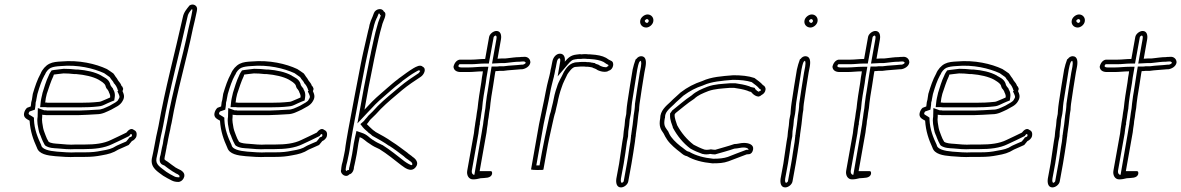

<svg xmlns="http://www.w3.org/2000/svg" viewBox="-20 -739 5149 837"><path d="M85 -246C81 -226 97 -220 109 -213C112 -166 125 -130 141 -95C150 -67 186 -61 222 -58C250 -56 280 -53 311 -55H350C378 -55 399 -57 424 -62C453 -67 472 -72 496 -87C511 -94 527 -100 541 -107C546 -113 551 -119 555 -124C563 -127 573 -136 575 -146C578 -162 572 -169 563 -173C551 -183 538 -170 531 -161C509 -151 487 -139 464 -129C432 -113 393 -109 350 -109H311C283 -107 260 -110 236 -112C220 -113 202 -114 192 -121C187 -129 182 -139 179 -148C175 -160 171 -167 168 -181C166 -196 161 -212 164 -231V-239C167 -238 171 -238 174 -238C179 -237 183 -237 186 -237H320C348 -238 375 -239 402 -241C427 -241 445 -252 465 -261C483 -272 503 -278 514 -298C526 -317 519 -330 514 -342C516 -345 516 -348 517 -352C515 -359 513 -363 510 -364C507 -373 502 -380 495 -388C492 -394 488 -400 483 -406C481 -410 477 -415 474 -419C465 -425 456 -432 446 -438C397 -461 325 -478 247 -471C229 -470 211 -469 195 -461C179 -453 164 -436 157 -418C142 -391 133 -363 123 -330L119 -304C117 -297 115 -290 115 -283C114 -280 115 -278 114 -275L98 -269C92 -264 87 -255 85 -246ZM105 -246C105 -248 108 -251 109 -253L132 -261L134 -275C135 -280 135 -283 135 -283V-284V-286C135 -291 136 -296 138 -301V-303L143 -329C153 -363 161 -387 174 -411L175 -412L176 -414C181 -427 191 -438 201 -443C212 -448 226 -450 245 -451C319 -458 388 -441 434 -420C442 -415 450 -408 458 -403C460 -400 463 -397 464 -394L465 -393L466 -392C471 -386 475 -381 476 -377L477 -375L479 -374C485 -367 488 -361 491 -354L493 -347H496L492 -340L496 -332C502 -318 503 -316 497 -307L496 -306V-305C491 -295 480 -291 458 -278C436 -268 424 -261 406 -261H405C379 -259 350 -258 323 -257H189C186 -257 184 -257 181 -258H179H177H173L145 -268L144 -230C140 -206 146 -187 148 -174C151 -156 157 -150 160 -139C164 -128 169 -118 174 -109L176 -106L178 -104C194 -93 216 -93 231 -92C254 -90 280 -87 309 -89H347C391 -89 434 -93 470 -111C495 -122 516 -133 537 -143L543 -146L547 -151C548 -152 549 -154 550 -155L552 -154C556 -152 556 -154 555 -146C555 -145 551 -142 550 -142L544 -140L540 -134L530 -122C517 -116 505 -112 491 -105L489 -104L487 -103C467 -90 452 -87 423 -82C399 -77 380 -75 353 -75H313C284 -73 256 -76 228 -78C191 -81 165 -89 160 -104V-105V-106C144 -140 130 -174 128 -218V-226L121 -231C106 -240 104 -240 105 -246ZM157 -290 155 -272H177C185 -271 185 -271 187 -271H326C353 -271 383 -272 408 -275C423 -276 431 -281 434 -282C446 -287 456 -293 465 -296L478 -301L480 -314C484 -336 473 -350 473 -350L472 -354L470 -356C469 -357 467 -360 463 -365V-367H462L461 -369V-370L460 -374C453 -396 431 -403 422 -409V-410H421C394 -425 357 -433 319 -436H318H310C292 -438 277 -439 260 -439H259H257C243 -437 230 -436 216 -434L205 -432L199 -423C196 -418 194 -414 193 -411C180 -385 173 -357 165 -333V-332C162 -319 158 -304 157 -290ZM177 -292C178 -305 181 -318 184 -330C193 -356 201 -383 213 -408C213 -410 214 -412 215 -414C228 -416 242 -417 257 -419C273 -419 287 -418 305 -416H313C349 -413 385 -405 409 -392C420 -385 436 -377 440 -365V-364C442 -357 444 -353 447 -351L453 -342C455 -333 462 -328 460 -314C450 -310 441 -305 430 -301C425 -299 417 -295 411 -295C384 -292 356 -291 329 -291H190C189 -291 186 -291 183 -292Z M642 -48C635 -7 669 10 691 27C704 35 715 41 729 48C737 52 746 54 755 54C766 55 775 48 780 39C793 16 771 3 756 -3L745 -9C733 -17 722 -26 711 -34C709 -36 696 -41 697 -47C697 -52 699 -58 700 -64L706 -95C707 -101 707 -105 709 -110L713 -132C715 -146 719 -158 722 -174C724 -184 725 -194 728 -203C753 -346 793 -477 821 -615C827 -641 833 -664 838 -690L839 -697C842 -714 822 -726 806 -715C795 -701 781 -686 777 -664C742 -506 700 -354 671 -190C668 -173 664 -160 661 -144C659 -132 656 -119 654 -107L648 -76C646 -66 644 -57 642 -48ZM662 -48C663 -55 666 -65 668 -76L674 -107C676 -118 679 -131 681 -144C684 -159 688 -172 691 -190C720 -353 762 -504 797 -664C799 -678 806 -687 816 -699C817 -698 819 -697 819 -697L818 -690C814 -665 808 -643 802 -616C774 -479 733 -348 708 -204C705 -192 704 -184 702 -174C699 -159 696 -147 693 -132L690 -112C688 -104 687 -101 686 -95L680 -64C679 -60 676 -54 676 -42C676 -21 696 -18 696 -18L697 -17C708 -9 719 0 732 8L744 15L745 16C763 23 764 29 762 32V33C762 34 761 34 761 34H760H759C753 34 745 33 740 30C727 24 716 17 705 10C680 -10 657 -21 662 -48Z M915 -246C911 -226 927 -220 939 -213C942 -166 955 -130 971 -95C980 -67 1016 -61 1052 -58C1080 -56 1110 -53 1141 -55H1180C1208 -55 1229 -57 1254 -62C1283 -67 1302 -72 1326 -87C1341 -94 1357 -100 1371 -107C1376 -113 1381 -119 1385 -124C1393 -127 1403 -136 1405 -146C1408 -162 1402 -169 1393 -173C1381 -183 1368 -170 1361 -161C1339 -151 1317 -139 1294 -129C1262 -113 1223 -109 1180 -109H1141C1113 -107 1090 -110 1066 -112C1050 -113 1032 -114 1022 -121C1017 -129 1012 -139 1009 -148C1005 -160 1001 -167 998 -181C996 -196 991 -212 994 -231V-239C997 -238 1001 -238 1004 -238C1009 -237 1013 -237 1016 -237H1150C1178 -238 1205 -239 1232 -241C1257 -241 1275 -252 1295 -261C1313 -272 1333 -278 1344 -298C1356 -317 1349 -330 1344 -342C1346 -345 1346 -348 1347 -352C1345 -359 1343 -363 1340 -364C1337 -373 1332 -380 1325 -388C1322 -394 1318 -400 1313 -406C1311 -410 1307 -415 1304 -419C1295 -425 1286 -432 1276 -438C1227 -461 1155 -478 1077 -471C1059 -470 1041 -469 1025 -461C1009 -453 994 -436 987 -418C972 -391 963 -363 953 -330L949 -304C947 -297 945 -290 945 -283C944 -280 945 -278 944 -275L928 -269C922 -264 917 -255 915 -246ZM935 -246C935 -248 938 -251 939 -253L962 -261L964 -275C965 -280 965 -283 965 -283V-284V-286C965 -291 966 -296 968 -301V-303L973 -329C983 -363 991 -387 1004 -411L1005 -412L1006 -414C1011 -427 1021 -438 1031 -443C1042 -448 1056 -450 1075 -451C1149 -458 1218 -441 1264 -420C1272 -415 1280 -408 1288 -403C1290 -400 1293 -397 1294 -394L1295 -393L1296 -392C1301 -386 1305 -381 1306 -377L1307 -375L1309 -374C1315 -367 1318 -361 1321 -354L1323 -347H1326L1322 -340L1326 -332C1332 -318 1333 -316 1327 -307L1326 -306V-305C1321 -295 1310 -291 1288 -278C1266 -268 1254 -261 1236 -261H1235C1209 -259 1180 -258 1153 -257H1019C1016 -257 1014 -257 1011 -258H1009H1007H1003L975 -268L974 -230C970 -206 976 -187 978 -174C981 -156 987 -150 990 -139C994 -128 999 -118 1004 -109L1006 -106L1008 -104C1024 -93 1046 -93 1061 -92C1084 -90 1110 -87 1139 -89H1177C1221 -89 1264 -93 1300 -111C1325 -122 1346 -133 1367 -143L1373 -146L1377 -151C1378 -152 1379 -154 1380 -155L1382 -154C1386 -152 1386 -154 1385 -146C1385 -145 1381 -142 1380 -142L1374 -140L1370 -134L1360 -122C1347 -116 1335 -112 1321 -105L1319 -104L1317 -103C1297 -90 1282 -87 1253 -82C1229 -77 1210 -75 1183 -75H1143C1114 -73 1086 -76 1058 -78C1021 -81 995 -89 990 -104V-105V-106C974 -140 960 -174 958 -218V-226L951 -231C936 -240 934 -240 935 -246ZM987 -290 985 -272H1007C1015 -271 1015 -271 1017 -271H1156C1183 -271 1213 -272 1238 -275C1253 -276 1261 -281 1264 -282C1276 -287 1286 -293 1295 -296L1308 -301L1310 -314C1314 -336 1303 -350 1303 -350L1302 -354L1300 -356C1299 -357 1297 -360 1293 -365V-367H1292L1291 -369V-370L1290 -374C1283 -396 1261 -403 1252 -409V-410H1251C1224 -425 1187 -433 1149 -436H1148H1140C1122 -438 1107 -439 1090 -439H1089H1087C1073 -437 1060 -436 1046 -434L1035 -432L1029 -423C1026 -418 1024 -414 1023 -411C1010 -385 1003 -357 995 -333V-332C992 -319 988 -304 987 -290ZM1007 -292C1008 -305 1011 -318 1014 -330C1023 -356 1031 -383 1043 -408C1043 -410 1044 -412 1045 -414C1058 -416 1072 -417 1087 -419C1103 -419 1117 -418 1135 -416H1143C1179 -413 1215 -405 1239 -392C1250 -385 1266 -377 1270 -365V-364C1272 -357 1274 -353 1277 -351L1283 -342C1285 -333 1292 -328 1290 -314C1280 -310 1271 -305 1260 -301C1255 -299 1247 -295 1241 -295C1214 -292 1186 -291 1159 -291H1020C1019 -291 1016 -291 1013 -292Z M1470 -21C1469 -13 1467 -5 1467 2L1466 5C1465 20 1488 38 1503 21C1515 19 1523 3 1523 -10C1524 -14 1525 -18 1526 -23L1529 -37C1531 -46 1533 -56 1535 -67L1539 -92C1541 -105 1543 -121 1548 -141C1566 -135 1574 -122 1592 -112C1604 -103 1620 -95 1634 -89C1668 -68 1698 -43 1729 -19C1742 -10 1771 16 1792 -10C1809 -30 1790 -48 1779 -55C1772 -62 1763 -66 1755 -74C1734 -89 1712 -107 1689 -121C1667 -137 1641 -151 1617 -164L1615 -166C1611 -168 1607 -172 1603 -175C1595 -183 1586 -190 1579 -198C1585 -203 1589 -212 1595 -218C1609 -231 1628 -250 1640 -264C1669 -293 1702 -320 1734 -347C1758 -367 1788 -387 1814 -404C1828 -413 1841 -439 1823 -448C1812 -459 1794 -448 1783 -442C1763 -430 1743 -415 1724 -401C1721 -399 1718 -397 1715 -394C1707 -388 1699 -382 1691 -375L1670 -357C1660 -348 1650 -339 1638 -329C1613 -308 1591 -285 1569 -261C1580 -325 1593 -393 1606 -455C1609 -474 1614 -492 1617 -509C1626 -549 1634 -591 1645 -627C1648 -646 1672 -679 1653 -689C1646 -706 1617 -701 1610 -682L1604 -666C1598 -654 1594 -642 1591 -631C1590 -624 1588 -615 1585 -605C1578 -576 1570 -540 1563 -509C1560 -494 1556 -478 1553 -461C1535 -370 1516 -267 1498 -172L1490 -126C1487 -111 1486 -98 1484 -85C1482 -72 1479 -61 1477 -50C1475 -40 1473 -30 1470 -21ZM1490 -20C1493 -31 1495 -39 1497 -50C1499 -60 1502 -71 1504 -85C1506 -99 1508 -112 1510 -126L1518 -172C1536 -267 1555 -370 1573 -461C1576 -477 1580 -493 1583 -508C1591 -540 1597 -575 1604 -603C1607 -614 1610 -623 1611 -630C1614 -640 1617 -650 1622 -660L1623 -661L1630 -678C1630 -678 1629 -678 1630 -679C1633 -681 1635 -679 1635 -679L1637 -674L1640 -672C1639 -665 1629 -647 1625 -628C1613 -589 1606 -549 1597 -510V-509C1594 -493 1589 -474 1586 -455C1573 -392 1560 -325 1549 -261L1538 -201L1583 -249C1605 -273 1626 -295 1650 -315C1662 -325 1672 -334 1682 -343L1703 -361C1710 -367 1718 -373 1726 -379L1728 -381L1731 -383L1732 -384L1733 -385L1734 -386C1753 -400 1773 -415 1791 -425C1800 -430 1805 -433 1807 -433L1809 -431L1812 -430C1811 -427 1806 -421 1805 -420C1779 -403 1749 -383 1723 -361C1691 -334 1657 -307 1627 -277L1626 -276C1614 -262 1596 -244 1583 -232V-231C1573 -221 1567 -212 1567 -212L1551 -198L1562 -184C1570 -174 1581 -167 1587 -160L1588 -159L1590 -158C1593 -156 1597 -153 1600 -150L1602 -148L1605 -146C1629 -133 1654 -119 1675 -104H1676C1697 -91 1720 -73 1740 -58C1751 -47 1759 -44 1763 -40L1764 -39L1766 -38C1779 -30 1778 -23 1777 -21L1775 -19C1772 -18 1755 -27 1743 -36C1712 -60 1682 -85 1647 -107H1646L1644 -108C1631 -114 1617 -121 1606 -129H1605L1604 -130C1590 -138 1582 -152 1557 -160L1534 -168L1528 -142C1523 -121 1521 -104 1519 -92L1515 -67L1509 -37L1506 -23C1506 -21 1504 -17 1503 -10L1502 -8V-7L1501 2L1494 3L1491 7C1489 6 1488 3 1487 2V1V-1C1487 -6 1489 -13 1490 -20Z M1957 -448C1958 -433 1970 -425 1988 -425H2022C2043 -425 2063 -428 2085 -428L2084 -419C2082 -410 2080 -395 2078 -379C2072 -344 2065 -299 2062 -267C2060 -253 2057 -240 2056 -227L2052 -203L2051 -195C2049 -182 2047 -170 2046 -158L2017 4C2013 24 2023 43 2042 43C2053 43 2064 41 2075 38C2095 36 2119 39 2125 20C2126 12 2125 7 2119 7H2071L2101 -162C2102 -173 2104 -185 2106 -198C2106 -206 2108 -216 2110 -227C2111 -241 2114 -254 2116 -268C2117 -280 2119 -298 2122 -318C2125 -334 2127 -351 2130 -367C2133 -388 2136 -408 2138 -419L2140 -429C2145 -429 2150 -429 2156 -430H2174C2201 -434 2223 -434 2250 -437H2256C2271 -439 2289 -449 2292 -466C2293 -481 2280 -494 2262 -491C2256 -491 2250 -491 2245 -490C2227 -490 2210 -487 2191 -485C2189 -485 2185 -484 2181 -484H2165L2149 -483L2164 -568C2167 -587 2162 -604 2144 -604C2131 -604 2114 -591 2112 -577L2095 -482C2073 -482 2055 -479 2035 -479H1984C1970 -477 1960 -463 1957 -448ZM1978 -451C1980 -457 1983 -459 1983 -459H2032C2054 -459 2071 -462 2091 -462H2111L2132 -577C2132 -579 2138 -584 2140 -584C2142 -584 2147 -583 2144 -568L2125 -462L2163 -464H2178C2183 -464 2187 -465 2188 -465H2189C2209 -467 2226 -470 2242 -470H2244H2246C2248 -470 2252 -471 2258 -471H2260H2261C2265 -472 2271 -469 2272 -465C2271 -463 2266 -458 2258 -457H2253H2252C2227 -454 2203 -454 2175 -450H2157H2156C2152 -449 2148 -449 2143 -449H2123L2118 -419C2116 -408 2113 -388 2110 -367C2107 -349 2105 -333 2102 -318V-317C2099 -297 2097 -279 2096 -267C2094 -253 2091 -239 2090 -226C2088 -215 2087 -206 2086 -197C2084 -183 2081 -171 2080 -161L2048 23H2046C2042 23 2035 17 2037 4L2066 -159V-160C2067 -171 2069 -182 2071 -195L2072 -196V-204L2076 -228V-229C2077 -241 2080 -253 2082 -267V-268V-269C2084 -300 2092 -344 2098 -379V-380C2100 -395 2102 -410 2104 -419L2109 -448H2089C2065 -448 2044 -445 2025 -445H1991C1980 -445 1979 -449 1978 -451Z M2295 0C2299 1 2308 2 2320 2H2326C2340 2 2349 2 2349 0L2363 -78C2370 -120 2380 -162 2389 -203C2393 -220 2396 -236 2401 -250C2403 -262 2407 -275 2410 -289C2414 -311 2421 -338 2428 -357C2435 -380 2445 -396 2454 -416C2461 -426 2473 -444 2486 -447C2490 -447 2494 -448 2498 -448C2502 -448 2507 -449 2512 -449H2526C2532 -448 2537 -448 2543 -448C2546 -448 2549 -447 2551 -447C2555 -446 2558 -446 2562 -445L2565 -443C2569 -442 2573 -440 2578 -438L2586 -433C2595 -429 2605 -426 2615 -426C2623 -426 2629 -427 2634 -431C2653 -435 2661 -467 2644 -474L2634 -479C2619 -491 2600 -497 2576 -500C2568 -501 2561 -501 2553 -502C2547 -502 2542 -502 2536 -503C2528 -503 2520 -503 2513 -502C2512 -502 2510 -503 2509 -503C2503 -502 2497 -502 2492 -501C2467 -498 2456 -486 2442 -470C2445 -488 2439 -505 2421 -505C2404 -505 2391 -488 2388 -471L2385 -456C2384 -449 2382 -441 2380 -433L2379 -426C2378 -420 2376 -414 2375 -408C2372 -395 2368 -382 2365 -368C2363 -359 2361 -349 2359 -339C2351 -294 2339 -245 2330 -198ZM2318 -18 2350 -198C2359 -244 2371 -293 2379 -339C2380 -347 2383 -358 2385 -367C2388 -381 2392 -393 2395 -406V-407V-408C2396 -412 2398 -418 2399 -426L2400 -432C2403 -444 2404 -449 2405 -456L2408 -471C2410 -482 2417 -485 2418 -485C2420 -485 2424 -484 2422 -470L2411 -406L2456 -459C2469 -474 2474 -479 2491 -481H2492H2493C2495 -481 2493 -481 2498 -482H2510H2512C2516 -483 2524 -483 2530 -483C2538 -482 2543 -482 2548 -482C2559 -481 2564 -481 2571 -480C2593 -477 2609 -472 2620 -463L2621 -462L2632 -456C2633 -455 2632 -452 2631 -450L2627 -449L2624 -446H2619C2613 -446 2606 -448 2599 -451L2590 -456L2589 -457C2585 -458 2579 -460 2576 -461L2574 -464H2571C2564 -466 2560 -466 2559 -466L2556 -467H2555C2554 -467 2552 -468 2547 -468C2541 -468 2537 -468 2533 -469H2532H2516C2508 -469 2503 -468 2502 -468C2495 -468 2490 -467 2489 -467H2487L2484 -466C2457 -460 2443 -433 2438 -425L2437 -423L2436 -421C2429 -404 2415 -385 2408 -360C2400 -339 2394 -312 2390 -290C2387 -276 2383 -264 2381 -252C2375 -236 2373 -220 2369 -204C2360 -163 2351 -121 2343 -78L2332 -18H2329H2323Z M2771 -649C2768 -633 2780 -619 2797 -619C2811 -619 2826 -632 2828 -646C2831 -662 2819 -676 2803 -676C2789 -676 2773 -663 2771 -649ZM2738 -436C2730 -388 2722 -340 2715 -292C2713 -280 2712 -268 2711 -257L2710 -242L2705 -217C2704 -201 2702 -182 2699 -166C2699 -159 2697 -151 2697 -144L2693 -121C2688 -89 2684 -57 2679 -26L2667 39C2664 58 2668 78 2687 78C2701 78 2717 65 2719 51L2733 -26C2739 -58 2743 -90 2748 -121L2750 -138C2751 -143 2752 -149 2752 -154C2754 -166 2756 -184 2758 -197C2759 -209 2761 -221 2762 -233C2763 -241 2764 -250 2766 -260C2766 -268 2767 -277 2768 -286C2775 -331 2781 -377 2789 -422L2794 -448C2798 -470 2797 -494 2775 -494C2767 -494 2759 -489 2755 -483C2754 -482 2752 -481 2751 -480C2746 -466 2741 -451 2738 -436ZM2791 -649C2791 -651 2798 -656 2800 -656C2805 -656 2809 -651 2808 -646C2807 -643 2803 -639 2801 -639C2795 -639 2790 -645 2791 -649ZM2758 -436C2760 -447 2763 -460 2767 -469L2769 -471L2772 -474C2773 -474 2778 -472 2774 -448L2769 -422C2761 -376 2755 -331 2748 -286V-285V-284C2748 -277 2747 -268 2746 -259C2744 -248 2743 -239 2742 -233V-232V-231C2741 -221 2739 -207 2738 -196C2735 -181 2734 -164 2732 -154V-152L2731 -150C2731 -148 2731 -143 2730 -138V-137L2728 -120C2722 -88 2719 -58 2713 -26L2699 51C2699 53 2693 58 2691 58C2690 58 2684 56 2687 39L2699 -26C2704 -57 2709 -90 2713 -121L2718 -145V-147C2718 -152 2719 -159 2719 -167C2722 -184 2724 -202 2725 -218L2730 -243L2732 -259C2733 -271 2733 -280 2735 -292C2743 -341 2750 -388 2758 -436Z M2858 -223C2852 -190 2859 -176 2873 -157C2877 -148 2883 -138 2889 -129C2903 -109 2927 -89 2947 -74C2954 -68 2963 -60 2975 -58C3004 -41 3042 -31 3085 -27C3114 -27 3134 -28 3156 -36C3181 -45 3210 -57 3235 -66L3247 -67C3256 -69 3261 -77 3263 -87C3267 -108 3245 -116 3223 -116C3208 -116 3196 -111 3181 -111C3156 -102 3124 -94 3098 -86C3091 -86 3086 -87 3079 -88C3074 -87 3068 -86 3063 -86C3059 -86 3055 -86 3051 -87C3036 -92 3017 -101 3004 -108C2974 -131 2950 -160 2932 -193C2928 -207 2920 -223 2921 -240L2925 -246C2952 -267 2975 -288 3006 -308C3024 -325 3043 -332 3068 -342C3096 -352 3127 -353 3161 -356H3180C3200 -353 3219 -350 3237 -344C3243 -341 3249 -339 3255 -338C3256 -335 3258 -333 3261 -331C3265 -326 3277 -318 3287 -318C3292 -319 3296 -321 3300 -325C3309 -329 3316 -338 3317 -347C3319 -357 3313 -365 3306 -368C3296 -380 3282 -389 3269 -399C3243 -408 3212 -411 3177 -411C3127 -407 3081 -404 3042 -386C3006 -374 2977 -359 2947 -336C2934 -323 2917 -310 2904 -296C2882 -276 2858 -256 2858 -223ZM2878 -223 2879 -225V-227C2879 -249 2893 -261 2917 -283L2918 -284C2929 -296 2946 -309 2959 -322C2988 -343 3012 -356 3046 -367L3047 -368H3048C3081 -383 3126 -387 3175 -391C3208 -391 3234 -388 3257 -381C3270 -371 3282 -363 3289 -354L3292 -351L3296 -349C3297 -349 3297 -347 3297 -347V-346V-345C3297 -344 3295 -343 3294 -343L3290 -341L3288 -339C3283 -341 3279 -344 3278 -345L3277 -347L3275 -348L3273 -350L3270 -356L3261 -358C3257 -359 3253 -359 3248 -362L3247 -363H3246C3226 -370 3206 -373 3186 -376H3184H3163H3162C3129 -373 3097 -373 3064 -361C3039 -351 3016 -342 2995 -323C2963 -302 2941 -281 2915 -261L2911 -258L2901 -244V-238C2900 -214 2910 -196 2913 -185V-183L2914 -181C2933 -146 2958 -115 2990 -91H2991L2992 -90C3006 -82 3025 -74 3042 -68H3043C3050 -66 3056 -66 3060 -66C3066 -66 3072 -67 3076 -68C3083 -67 3087 -66 3095 -66H3098L3101 -67C3125 -74 3156 -82 3181 -91C3199 -92 3210 -96 3220 -96C3241 -96 3243 -88 3243 -87V-86H3233L3231 -85C3205 -76 3177 -64 3153 -55C3135 -49 3116 -47 3089 -47C3048 -51 3013 -61 2987 -76L2986 -77L2982 -78C2976 -79 2969 -84 2962 -90H2961V-91C2941 -105 2919 -124 2906 -142C2900 -150 2896 -159 2892 -168L2891 -169L2890 -170C2877 -188 2873 -195 2878 -223Z M3487 -649C3484 -633 3496 -619 3513 -619C3527 -619 3542 -632 3544 -646C3547 -662 3535 -676 3519 -676C3505 -676 3489 -663 3487 -649ZM3454 -436C3446 -388 3438 -340 3431 -292C3429 -280 3428 -268 3427 -257L3426 -242L3421 -217C3420 -201 3418 -182 3415 -166C3415 -159 3413 -151 3413 -144L3409 -121C3404 -89 3400 -57 3395 -26L3383 39C3380 58 3384 78 3403 78C3417 78 3433 65 3435 51L3449 -26C3455 -58 3459 -90 3464 -121L3466 -138C3467 -143 3468 -149 3468 -154C3470 -166 3472 -184 3474 -197C3475 -209 3477 -221 3478 -233C3479 -241 3480 -250 3482 -260C3482 -268 3483 -277 3484 -286C3491 -331 3497 -377 3505 -422L3510 -448C3514 -470 3513 -494 3491 -494C3483 -494 3475 -489 3471 -483C3470 -482 3468 -481 3467 -480C3462 -466 3457 -451 3454 -436ZM3507 -649C3507 -651 3514 -656 3516 -656C3521 -656 3525 -651 3524 -646C3523 -643 3519 -639 3517 -639C3511 -639 3506 -645 3507 -649ZM3474 -436C3476 -447 3479 -460 3483 -469L3485 -471L3488 -474C3489 -474 3494 -472 3490 -448L3485 -422C3477 -376 3471 -331 3464 -286V-285V-284C3464 -277 3463 -268 3462 -259C3460 -248 3459 -239 3458 -233V-232V-231C3457 -221 3455 -207 3454 -196C3451 -181 3450 -164 3448 -154V-152L3447 -150C3447 -148 3447 -143 3446 -138V-137L3444 -120C3438 -88 3435 -58 3429 -26L3415 51C3415 53 3409 58 3407 58C3406 58 3400 56 3403 39L3415 -26C3420 -57 3425 -90 3429 -121L3434 -145V-147C3434 -152 3435 -159 3435 -167C3438 -184 3440 -202 3441 -218L3446 -243L3448 -259C3449 -271 3449 -280 3451 -292C3459 -341 3466 -388 3474 -436Z M3609 -448C3610 -433 3622 -425 3640 -425H3674C3695 -425 3715 -428 3737 -428L3736 -419C3734 -410 3732 -395 3730 -379C3724 -344 3717 -299 3714 -267C3712 -253 3709 -240 3708 -227L3704 -203L3703 -195C3701 -182 3699 -170 3698 -158L3669 4C3665 24 3675 43 3694 43C3705 43 3716 41 3727 38C3747 36 3771 39 3777 20C3778 12 3777 7 3771 7H3723L3753 -162C3754 -173 3756 -185 3758 -198C3758 -206 3760 -216 3762 -227C3763 -241 3766 -254 3768 -268C3769 -280 3771 -298 3774 -318C3777 -334 3779 -351 3782 -367C3785 -388 3788 -408 3790 -419L3792 -429C3797 -429 3802 -429 3808 -430H3826C3853 -434 3875 -434 3902 -437H3908C3923 -439 3941 -449 3944 -466C3945 -481 3932 -494 3914 -491C3908 -491 3902 -491 3897 -490C3879 -490 3862 -487 3843 -485C3841 -485 3837 -484 3833 -484H3817L3801 -483L3816 -568C3819 -587 3814 -604 3796 -604C3783 -604 3766 -591 3764 -577L3747 -482C3725 -482 3707 -479 3687 -479H3636C3622 -477 3612 -463 3609 -448ZM3630 -451C3632 -457 3635 -459 3635 -459H3684C3706 -459 3723 -462 3743 -462H3763L3784 -577C3784 -579 3790 -584 3792 -584C3794 -584 3799 -583 3796 -568L3777 -462L3815 -464H3830C3835 -464 3839 -465 3840 -465H3841C3861 -467 3878 -470 3894 -470H3896H3898C3900 -470 3904 -471 3910 -471H3912H3913C3917 -472 3923 -469 3924 -465C3923 -463 3918 -458 3910 -457H3905H3904C3879 -454 3855 -454 3827 -450H3809H3808C3804 -449 3800 -449 3795 -449H3775L3770 -419C3768 -408 3765 -388 3762 -367C3759 -349 3757 -333 3754 -318V-317C3751 -297 3749 -279 3748 -267C3746 -253 3743 -239 3742 -226C3740 -215 3739 -206 3738 -197C3736 -183 3733 -171 3732 -161L3700 23H3698C3694 23 3687 17 3689 4L3718 -159V-160C3719 -171 3721 -182 3723 -195L3724 -196V-204L3728 -228V-229C3729 -241 3732 -253 3734 -267V-268V-269C3736 -300 3744 -344 3750 -379V-380C3752 -395 3754 -410 3756 -419L3761 -448H3741C3717 -448 3696 -445 3677 -445H3643C3632 -445 3631 -449 3630 -451Z M3989 -246C3985 -226 4001 -220 4013 -213C4016 -166 4029 -130 4045 -95C4054 -67 4090 -61 4126 -58C4154 -56 4184 -53 4215 -55H4254C4282 -55 4303 -57 4328 -62C4357 -67 4376 -72 4400 -87C4415 -94 4431 -100 4445 -107C4450 -113 4455 -119 4459 -124C4467 -127 4477 -136 4479 -146C4482 -162 4476 -169 4467 -173C4455 -183 4442 -170 4435 -161C4413 -151 4391 -139 4368 -129C4336 -113 4297 -109 4254 -109H4215C4187 -107 4164 -110 4140 -112C4124 -113 4106 -114 4096 -121C4091 -129 4086 -139 4083 -148C4079 -160 4075 -167 4072 -181C4070 -196 4065 -212 4068 -231V-239C4071 -238 4075 -238 4078 -238C4083 -237 4087 -237 4090 -237H4224C4252 -238 4279 -239 4306 -241C4331 -241 4349 -252 4369 -261C4387 -272 4407 -278 4418 -298C4430 -317 4423 -330 4418 -342C4420 -345 4420 -348 4421 -352C4419 -359 4417 -363 4414 -364C4411 -373 4406 -380 4399 -388C4396 -394 4392 -400 4387 -406C4385 -410 4381 -415 4378 -419C4369 -425 4360 -432 4350 -438C4301 -461 4229 -478 4151 -471C4133 -470 4115 -469 4099 -461C4083 -453 4068 -436 4061 -418C4046 -391 4037 -363 4027 -330L4023 -304C4021 -297 4019 -290 4019 -283C4018 -280 4019 -278 4018 -275L4002 -269C3996 -264 3991 -255 3989 -246ZM4009 -246C4009 -248 4012 -251 4013 -253L4036 -261L4038 -275C4039 -280 4039 -283 4039 -283V-284V-286C4039 -291 4040 -296 4042 -301V-303L4047 -329C4057 -363 4065 -387 4078 -411L4079 -412L4080 -414C4085 -427 4095 -438 4105 -443C4116 -448 4130 -450 4149 -451C4223 -458 4292 -441 4338 -420C4346 -415 4354 -408 4362 -403C4364 -400 4367 -397 4368 -394L4369 -393L4370 -392C4375 -386 4379 -381 4380 -377L4381 -375L4383 -374C4389 -367 4392 -361 4395 -354L4397 -347H4400L4396 -340L4400 -332C4406 -318 4407 -316 4401 -307L4400 -306V-305C4395 -295 4384 -291 4362 -278C4340 -268 4328 -261 4310 -261H4309C4283 -259 4254 -258 4227 -257H4093C4090 -257 4088 -257 4085 -258H4083H4081H4077L4049 -268L4048 -230C4044 -206 4050 -187 4052 -174C4055 -156 4061 -150 4064 -139C4068 -128 4073 -118 4078 -109L4080 -106L4082 -104C4098 -93 4120 -93 4135 -92C4158 -90 4184 -87 4213 -89H4251C4295 -89 4338 -93 4374 -111C4399 -122 4420 -133 4441 -143L4447 -146L4451 -151C4452 -152 4453 -154 4454 -155L4456 -154C4460 -152 4460 -154 4459 -146C4459 -145 4455 -142 4454 -142L4448 -140L4444 -134L4434 -122C4421 -116 4409 -112 4395 -105L4393 -104L4391 -103C4371 -90 4356 -87 4327 -82C4303 -77 4284 -75 4257 -75H4217C4188 -73 4160 -76 4132 -78C4095 -81 4069 -89 4064 -104V-105V-106C4048 -140 4034 -174 4032 -218V-226L4025 -231C4010 -240 4008 -240 4009 -246ZM4061 -290 4059 -272H4081C4089 -271 4089 -271 4091 -271H4230C4257 -271 4287 -272 4312 -275C4327 -276 4335 -281 4338 -282C4350 -287 4360 -293 4369 -296L4382 -301L4384 -314C4388 -336 4377 -350 4377 -350L4376 -354L4374 -356C4373 -357 4371 -360 4367 -365V-367H4366L4365 -369V-370L4364 -374C4357 -396 4335 -403 4326 -409V-410H4325C4298 -425 4261 -433 4223 -436H4222H4214C4196 -438 4181 -439 4164 -439H4163H4161C4147 -437 4134 -436 4120 -434L4109 -432L4103 -423C4100 -418 4098 -414 4097 -411C4084 -385 4077 -357 4069 -333V-332C4066 -319 4062 -304 4061 -290ZM4081 -292C4082 -305 4085 -318 4088 -330C4097 -356 4105 -383 4117 -408C4117 -410 4118 -412 4119 -414C4132 -416 4146 -417 4161 -419C4177 -419 4191 -418 4209 -416H4217C4253 -413 4289 -405 4313 -392C4324 -385 4340 -377 4344 -365V-364C4346 -357 4348 -353 4351 -351L4357 -342C4359 -333 4366 -328 4364 -314C4354 -310 4345 -305 4334 -301C4329 -299 4321 -295 4315 -295C4288 -292 4260 -291 4233 -291H4094C4093 -291 4090 -291 4087 -292Z M4652 -649C4649 -633 4661 -619 4678 -619C4692 -619 4707 -632 4709 -646C4712 -662 4700 -676 4684 -676C4670 -676 4654 -663 4652 -649ZM4619 -436C4611 -388 4603 -340 4596 -292C4594 -280 4593 -268 4592 -257L4591 -242L4586 -217C4585 -201 4583 -182 4580 -166C4580 -159 4578 -151 4578 -144L4574 -121C4569 -89 4565 -57 4560 -26L4548 39C4545 58 4549 78 4568 78C4582 78 4598 65 4600 51L4614 -26C4620 -58 4624 -90 4629 -121L4631 -138C4632 -143 4633 -149 4633 -154C4635 -166 4637 -184 4639 -197C4640 -209 4642 -221 4643 -233C4644 -241 4645 -250 4647 -260C4647 -268 4648 -277 4649 -286C4656 -331 4662 -377 4670 -422L4675 -448C4679 -470 4678 -494 4656 -494C4648 -494 4640 -489 4636 -483C4635 -482 4633 -481 4632 -480C4627 -466 4622 -451 4619 -436ZM4672 -649C4672 -651 4679 -656 4681 -656C4686 -656 4690 -651 4689 -646C4688 -643 4684 -639 4682 -639C4676 -639 4671 -645 4672 -649ZM4639 -436C4641 -447 4644 -460 4648 -469L4650 -471L4653 -474C4654 -474 4659 -472 4655 -448L4650 -422C4642 -376 4636 -331 4629 -286V-285V-284C4629 -277 4628 -268 4627 -259C4625 -248 4624 -239 4623 -233V-232V-231C4622 -221 4620 -207 4619 -196C4616 -181 4615 -164 4613 -154V-152L4612 -150C4612 -148 4612 -143 4611 -138V-137L4609 -120C4603 -88 4600 -58 4594 -26L4580 51C4580 53 4574 58 4572 58C4571 58 4565 56 4568 39L4580 -26C4585 -57 4590 -90 4594 -121L4599 -145V-147C4599 -152 4600 -159 4600 -167C4603 -184 4605 -202 4606 -218L4611 -243L4613 -259C4614 -271 4614 -280 4616 -292C4624 -341 4631 -388 4639 -436Z M4774 -448C4775 -433 4787 -425 4805 -425H4839C4860 -425 4880 -428 4902 -428L4901 -419C4899 -410 4897 -395 4895 -379C4889 -344 4882 -299 4879 -267C4877 -253 4874 -240 4873 -227L4869 -203L4868 -195C4866 -182 4864 -170 4863 -158L4834 4C4830 24 4840 43 4859 43C4870 43 4881 41 4892 38C4912 36 4936 39 4942 20C4943 12 4942 7 4936 7H4888L4918 -162C4919 -173 4921 -185 4923 -198C4923 -206 4925 -216 4927 -227C4928 -241 4931 -254 4933 -268C4934 -280 4936 -298 4939 -318C4942 -334 4944 -351 4947 -367C4950 -388 4953 -408 4955 -419L4957 -429C4962 -429 4967 -429 4973 -430H4991C5018 -434 5040 -434 5067 -437H5073C5088 -439 5106 -449 5109 -466C5110 -481 5097 -494 5079 -491C5073 -491 5067 -491 5062 -490C5044 -490 5027 -487 5008 -485C5006 -485 5002 -484 4998 -484H4982L4966 -483L4981 -568C4984 -587 4979 -604 4961 -604C4948 -604 4931 -591 4929 -577L4912 -482C4890 -482 4872 -479 4852 -479H4801C4787 -477 4777 -463 4774 -448ZM4795 -451C4797 -457 4800 -459 4800 -459H4849C4871 -459 4888 -462 4908 -462H4928L4949 -577C4949 -579 4955 -584 4957 -584C4959 -584 4964 -583 4961 -568L4942 -462L4980 -464H4995C5000 -464 5004 -465 5005 -465H5006C5026 -467 5043 -470 5059 -470H5061H5063C5065 -470 5069 -471 5075 -471H5077H5078C5082 -472 5088 -469 5089 -465C5088 -463 5083 -458 5075 -457H5070H5069C5044 -454 5020 -454 4992 -450H4974H4973C4969 -449 4965 -449 4960 -449H4940L4935 -419C4933 -408 4930 -388 4927 -367C4924 -349 4922 -333 4919 -318V-317C4916 -297 4914 -279 4913 -267C4911 -253 4908 -239 4907 -226C4905 -215 4904 -206 4903 -197C4901 -183 4898 -171 4897 -161L4865 23H4863C4859 23 4852 17 4854 4L4883 -159V-160C4884 -171 4886 -182 4888 -195L4889 -196V-204L4893 -228V-229C4894 -241 4897 -253 4899 -267V-268V-269C4901 -300 4909 -344 4915 -379V-380C4917 -395 4919 -410 4921 -419L4926 -448H4906C4882 -448 4861 -445 4842 -445H4808C4797 -445 4796 -449 4795 -451Z"/></svg>

Font: Scribbler
Style: ClrIta
Weight: 400
Designer: Mew Too
Foundry: Cannot Into Space Fonts
Version: Version 1.001